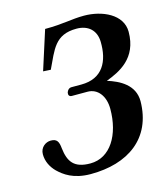

<svg xmlns="http://www.w3.org/2000/svg" viewBox="-102 -738 725 831"><g transform="rotate(-15 260.0 -323.0)"><path d="M213 -33C140 -33 117 -67 110 -128C107 -160 99 -173 72 -173C50 -173 24 -156 24 -124C24 -92 39 -64 60 -43C85 -19 125 12 203 12C369 12 490 -70 492 -237C492 -311 428 -343 374 -360C434 -383 520 -421 520 -541C520 -619 432 -658 351 -658C293 -658 258 -646 174 -646L118 -471L152 -469C191 -550 208 -612 305 -612C357 -612 391 -582 392 -530C394 -444 360 -373 263 -373H219C208 -373 200 -365 197 -354C195 -343 200 -336 211 -336H281C326 -336 357 -297 357 -239C357 -123 303 -33 213 -33Z"/></g></svg>

Font: Libertinus Serif
Style: Bold Italic
Weight: 700
Italic angle: -12°
Designer: Philipp H. Poll, Khaled Hosny
Foundry: Caleb Maclennan
Version: Version 7.050;RELEASE